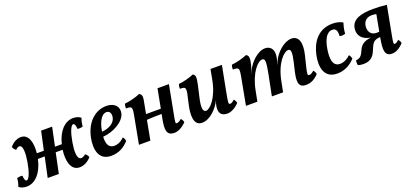

<svg xmlns="http://www.w3.org/2000/svg" viewBox="-9 -1169 4009 1880"><g transform="rotate(-20 1995.0 -229.0)"><path d="M709 -467C625 -467 551 -395 519 -264H448L489 -458H374L332 -264H259C270 -366 249 -467 165 -467C131 -467 87 -451 50 -405C56 -387 67 -374 81 -365C96 -381 110 -387 120 -387C161 -387 157 -295 143 -213C128 -124 101 -48 75 -48C63 -48 53 -64 51 -106C31 -109 12 -107 -5 -101C-7 -72 -13 -43 -24 -17C-5 0 26 9 56 9C143 9 219 -68 250 -208C272 -209 294 -209 321 -209L276 0H392L436 -210H508C494 -104 513 9 608 9C644 9 690 -7 730 -53C724 -71 713 -84 699 -93C681 -77 664 -71 653 -71C605 -71 609 -163 623 -245C638 -334 664 -410 691 -410C703 -410 712 -394 715 -352C734 -349 754 -351 771 -357C772 -386 779 -415 789 -441C771 -458 739 -467 709 -467Z M1055 -467C945 -467 841 -385 809 -225C787 -114 804 9 937 9C1017 9 1075 -26 1122 -78C1120 -97 1114 -110 1102 -122C1071 -89 1034 -73 998 -73C936 -73 921 -128 925 -194C1035 -202 1153 -268 1171 -350C1184 -411 1145 -467 1055 -467ZM1077 -340C1066 -284 1006 -250 931 -244C931 -245 932 -247 932 -249C950 -359 994 -410 1035 -410C1069 -410 1085 -381 1077 -340Z M1698 -98C1684 -84 1662 -72 1650 -72C1633 -72 1633 -77 1651 -169L1706 -458H1587L1549 -259H1395L1422 -402C1428 -437 1420 -458 1398 -467C1359 -449 1282 -429 1237 -426C1230 -413 1229 -395 1229 -378C1293 -378 1296 -370 1280 -283L1227 0H1346L1384 -203C1428 -207 1493 -208 1539 -208L1530 -162C1509 -54 1511 9 1595 9C1634 9 1676 -12 1720 -56C1718 -72 1710 -87 1698 -98Z M1884 9C1967 9 2048 -76 2085 -152H2086C2078 -136 2073 -120 2070 -104C2058 -41 2072 9 2147 9C2189 9 2237 -19 2272 -57C2269 -72 2260 -89 2250 -98C2231 -80 2218 -72 2206 -72C2186 -72 2184 -77 2210 -209L2258 -458H2139L2120 -356C2086 -173 1999 -88 1960 -88C1926 -88 1918 -132 1943 -237C1991 -438 1989 -447 1957 -467C1920 -449 1842 -429 1799 -426C1792 -412 1790 -393 1791 -378C1858 -377 1861 -374 1823 -219C1793 -95 1796 9 1884 9Z M2967 9C3014 9 3057 -10 3100 -56C3097 -72 3089 -88 3079 -98C3056 -79 3043 -72 3028 -72C3011 -72 3008 -80 3028 -162L3054 -267C3085 -391 3060 -467 2984 -467C2908 -467 2819 -386 2784 -309L2768 -274H2767C2779 -304 2786 -332 2789 -356C2798 -431 2760 -466 2708 -466C2632 -466 2547 -381 2515 -311L2498 -274H2497C2515 -315 2526 -352 2535 -402C2540 -438 2534 -458 2511 -467C2472 -449 2397 -429 2351 -426C2344 -412 2342 -393 2343 -378C2407 -378 2411 -370 2395 -283L2342 0H2461L2482 -108C2516 -284 2600 -373 2647 -373C2675 -373 2681 -344 2655 -215L2612 0H2729L2750 -108C2786 -292 2875 -373 2917 -373C2946 -373 2950 -337 2928 -243L2908 -158C2883 -50 2887 9 2967 9Z M3292 9C3360 9 3423 -17 3479 -78C3476 -96 3471 -109 3459 -121C3429 -92 3390 -71 3350 -71C3266 -71 3267 -169 3282 -256C3297 -343 3330 -411 3390 -411C3426 -411 3441 -386 3437 -327C3458 -323 3480 -325 3496 -331C3498 -367 3506 -405 3518 -440C3494 -457 3453 -467 3412 -467C3262 -467 3188 -358 3161 -236C3135 -118 3153 9 3292 9Z M3963 -98C3950 -84 3933 -72 3920 -72C3906 -72 3907 -87 3918 -147L3977 -458C3927 -464 3877 -466 3837 -466C3703 -466 3613 -437 3601 -346C3591 -272 3638 -223 3720 -210C3651 -203 3614 -177 3593 -130C3574 -88 3559 -52 3508 -51C3504 -36 3504 -13 3508 0C3524 6 3545 9 3566 9C3639 9 3673 -28 3695 -83C3724 -156 3740 -180 3807 -184L3804 -166C3787 -65 3782 9 3862 9C3899 9 3939 -8 3984 -56C3982 -72 3974 -87 3963 -98ZM3710 -331C3715 -376 3742 -413 3804 -413C3818 -413 3835 -411 3849 -408L3817 -236C3807 -235 3797 -234 3790 -234C3732 -234 3704 -276 3710 -331Z"/></g></svg>

Font: Vollkorn Semibold
Style: Italic
Weight: 600
Italic angle: -11°
Designer: Friedrich Althausen
Foundry: Friedrich Althausen
Version: Version 4.015;PS 004.015;hotconv 1.0.88;makeotf.lib2.5.64775